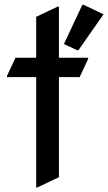

<svg xmlns="http://www.w3.org/2000/svg" viewBox="-20 -785 464 824"><path d="M135.3 19.5V-454.1H9.8V-459L46.4 -537.1H135.3V-712.9L228 -756.8H232.9V-537.1H358.4V-532.2L321.8 -454.1H232.9V-24.4L140.1 19.5ZM333.5 -764.6H338.4L424.3 -723.6L316.4 -569.3H311.5L254.4 -596.2Z"/></svg>

Font: Nova Oval
Style: Book
Weight: 400
Version: Version 2.000